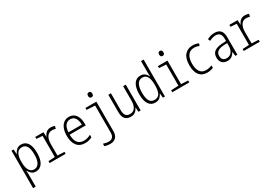

<svg xmlns="http://www.w3.org/2000/svg" viewBox="56 -1970 4888 3426"><g transform="rotate(-30 2500.0 -257.0)"><path d="M73 240V-532H116L123 -434H126Q144 -476 179 -509Q214 -542 274 -542Q358 -542 404 -473.5Q450 -405 450 -270Q450 -131 401 -60.5Q352 10 270 10Q213 10 179 -20.5Q145 -51 127 -90H123Q125 -72 126 -47.5Q127 -23 127 0V240ZM261 -39Q322 -39 358 -96Q394 -153 394 -270Q394 -493 263 -493Q193 -493 160 -436.5Q127 -380 127 -284V-255Q127 -152 161.5 -95.5Q196 -39 261 -39Z M552 0V-40L686 -47V-483L563 -492V-532H731L737 -434H740Q756 -480 791.5 -511Q827 -542 885 -542Q928 -542 966 -527L952 -473Q935 -480 915.5 -483Q896 -486 880 -486Q812 -486 776 -430.5Q740 -375 740 -285V-47L882 -40V0Z M1283 10Q1173 10 1116 -63Q1059 -136 1059 -263Q1059 -347 1082 -409.5Q1105 -472 1149.5 -507.5Q1194 -543 1258 -543Q1322 -543 1363.5 -510.5Q1405 -478 1425.5 -423Q1446 -368 1446 -300V-260H1115Q1117 -39 1284 -39Q1323 -39 1356.5 -48.5Q1390 -58 1427 -78V-25Q1394 -8 1359.5 1Q1325 10 1283 10ZM1392 -307Q1392 -388 1359 -441Q1326 -494 1258 -494Q1197 -494 1159.5 -446Q1122 -398 1117 -307Z M1788 -642Q1766 -642 1755 -655.5Q1744 -669 1744 -693Q1744 -745 1788 -745Q1832 -745 1832 -693Q1832 -669 1821.5 -655.5Q1811 -642 1788 -642ZM1662 246Q1629 246 1597 240Q1565 234 1548 228V177Q1567 184 1600 190.5Q1633 197 1660 197Q1713 197 1740.5 165Q1768 133 1768 74V-483L1597 -492V-532H1822V75Q1822 162 1779 204Q1736 246 1662 246Z M2223 10Q2068 10 2068 -173V-532H2122V-184Q2122 -105 2151.5 -72Q2181 -39 2237 -39Q2301 -39 2337.5 -90Q2374 -141 2374 -242V-532H2428V0H2383L2375 -92H2372Q2355 -49 2318.5 -19.5Q2282 10 2223 10Z M2727 10Q2642 10 2596 -59Q2550 -128 2550 -261Q2550 -399 2598 -471Q2646 -543 2730 -543Q2788 -543 2823 -513.5Q2858 -484 2874 -445H2878Q2876 -468 2875 -490.5Q2874 -513 2874 -534V-760H2928V0H2886L2877 -91H2874Q2857 -51 2822 -20.5Q2787 10 2727 10ZM2740 -39Q2813 -39 2844 -94.5Q2875 -150 2875 -245V-279Q2875 -380 2844.5 -437Q2814 -494 2744 -494Q2607 -494 2607 -257Q2607 -150 2638 -94.5Q2669 -39 2740 -39Z M3256 -647Q3233 -647 3222.5 -660.5Q3212 -674 3212 -698Q3212 -750 3256 -750Q3299 -750 3299 -698Q3299 -674 3288.5 -660.5Q3278 -647 3256 -647ZM3079 0V-40L3233 -47V-483L3090 -492V-532H3287V-47L3429 -40V0Z M3799 10Q3694 10 3638.5 -59.5Q3583 -129 3583 -262Q3583 -403 3644.5 -473Q3706 -543 3807 -543Q3877 -543 3930 -517L3913 -471Q3888 -483 3862.5 -488.5Q3837 -494 3810 -494Q3728 -494 3683.5 -434.5Q3639 -375 3639 -263Q3639 -158 3679 -98.5Q3719 -39 3803 -39Q3834 -39 3865.5 -46.5Q3897 -54 3924 -66V-16Q3899 -4 3867 3Q3835 10 3799 10Z M4215 10Q4147 10 4108.5 -29.5Q4070 -69 4070 -140Q4070 -221 4123.5 -261Q4177 -301 4279 -307L4367 -312V-353Q4367 -430 4337.5 -461.5Q4308 -493 4255 -493Q4222 -493 4189.5 -483Q4157 -473 4124 -456L4104 -501Q4140 -520 4177 -531Q4214 -542 4257 -542Q4337 -542 4378.5 -499Q4420 -456 4420 -361V0H4378L4368 -87H4366Q4344 -46 4309 -18Q4274 10 4215 10ZM4226 -39Q4290 -39 4328 -85.5Q4366 -132 4366 -217V-270L4289 -266Q4209 -261 4168 -231Q4127 -201 4127 -141Q4127 -89 4154 -64Q4181 -39 4226 -39Z M4552 0V-40L4686 -47V-483L4563 -492V-532H4731L4737 -434H4740Q4756 -480 4791.5 -511Q4827 -542 4885 -542Q4928 -542 4966 -527L4952 -473Q4935 -480 4915.5 -483Q4896 -486 4880 -486Q4812 -486 4776 -430.5Q4740 -375 4740 -285V-47L4882 -40V0Z"/></g></svg>

Font: Noto Sans Mono ExtraCondensed Light
Style: Regular
Weight: 300
Width: 2
Designer: Monotype Design Team
Foundry: Monotype Imaging Inc.
Version: Version 2.014; ttfautohint (v1.8.4.7-5d5b)